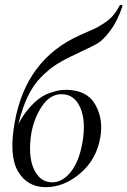

<svg xmlns="http://www.w3.org/2000/svg" viewBox="-20 -762 527 795"><path d="M476 -740Q478 -743 483 -741.5Q488 -740 487 -736Q466 -674 437 -635.5Q408 -597 386.5 -584Q365 -571 311 -546Q303 -542 299 -540Q248 -517 215 -496Q182 -475 149.5 -442Q117 -409 94.5 -361.5Q72 -314 56 -248Q76 -287 101.5 -315.5Q127 -344 148 -358Q169 -372 193 -379.5Q217 -387 229 -388.5Q241 -390 253 -390Q340 -390 374.5 -329Q409 -268 395 -191Q379 -101 312 -44Q245 13 169 13Q93 13 54.5 -52.5Q16 -118 41 -256Q87 -516 310 -616Q316 -619 344 -631Q372 -643 383 -649Q394 -655 414.5 -668.5Q435 -682 449.5 -699.5Q464 -717 476 -740ZM110 -212Q95 -118 120 -62.5Q145 -7 197 -7Q238 -7 272.5 -49.5Q307 -92 321 -170Q337 -260 312.5 -316Q288 -372 235 -372Q188 -372 155 -324Q122 -276 110 -212Z"/></svg>

Font: Cormorant Infant Book
Style: Italic
Weight: 500
Italic angle: -10°
Designer: Christian Thalmann (Catharsis Fonts)
Version: Version 1.000;PS 002.000;hotconv 1.0.88;makeotf.lib2.5.64775